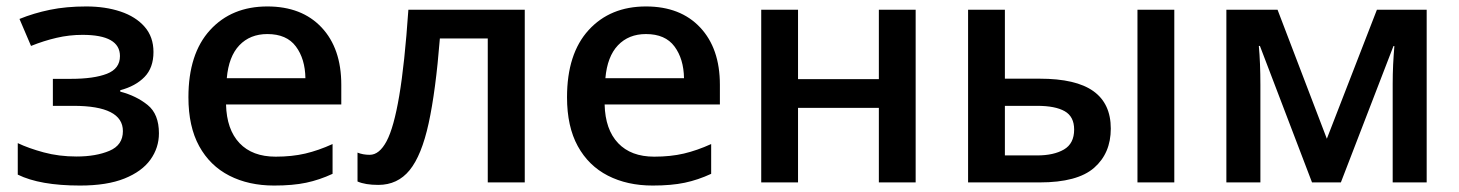

<svg xmlns="http://www.w3.org/2000/svg" viewBox="-20 -571 4566 601"><path d="M250 -550.8Q309.6 -550.8 357.2 -534.9Q404.8 -519 432.6 -487.3Q460.4 -455.6 460.4 -408.2Q460.4 -358.9 432.4 -330.1Q404.3 -301.3 356.4 -288.6V-284.2Q406.7 -271 442.1 -242.4Q477.5 -213.9 477.5 -153.8Q477.5 -108.4 450.9 -71.3Q424.3 -34.2 369.6 -12.2Q314.9 9.8 230.5 9.8Q105 9.8 35.6 -24.4V-123Q69.3 -106.9 116.9 -94Q164.6 -81.1 219.7 -81.1Q280.3 -81.1 322.5 -98.9Q364.7 -116.7 364.7 -160.6Q364.7 -239.7 210 -239.7H145.5V-324.2H202.1Q273.9 -324.2 314.7 -340.1Q355.5 -356 355.5 -395.5Q355.5 -461.9 238.3 -461.9Q196.8 -461.9 157 -452.6Q117.2 -443.4 77.1 -427.2L41 -511.7Q85.4 -529.8 136.2 -540.3Q187 -550.8 250 -550.8Z M816.9 -550.8Q924.8 -550.8 986.6 -485.1Q1048.3 -419.4 1048.3 -305.7V-244.1H687.5Q689.5 -165.5 729.7 -123Q770 -80.6 842.8 -80.6Q894 -80.6 935.5 -90.3Q977.1 -100.1 1021 -120.1V-26.9Q980 -7.8 938.2 1Q896.5 9.8 837.9 9.8Q758.3 9.8 697.8 -21.2Q637.2 -52.2 603.5 -113.5Q569.8 -174.8 569.8 -266.6Q569.8 -402.8 637.5 -476.8Q705.1 -550.8 816.9 -550.8ZM816.9 -464.4Q762.7 -464.4 729.2 -429.2Q695.8 -394 689.9 -326.2H936Q935.1 -386.7 906.2 -425.5Q877.4 -464.4 816.9 -464.4Z M1622.6 0H1506.8V-450.7H1356.9Q1343.8 -286.1 1321.8 -185.3Q1299.8 -84.5 1262.2 -38.3Q1224.6 7.8 1164.1 7.8Q1123.5 7.8 1099.1 -2.9V-93.3Q1116.2 -86.4 1137.2 -86.4Q1167.5 -86.4 1190.2 -129.2Q1212.9 -171.9 1229.7 -271.2Q1246.6 -370.6 1258.3 -540.5H1622.6Z M2002 -550.8Q2109.9 -550.8 2171.6 -485.1Q2233.4 -419.4 2233.4 -305.7V-244.1H1872.6Q1874.5 -165.5 1914.8 -123Q1955.1 -80.6 2027.8 -80.6Q2079.1 -80.6 2120.6 -90.3Q2162.1 -100.1 2206.1 -120.1V-26.9Q2165 -7.8 2123.3 1Q2081.5 9.8 2022.9 9.8Q1943.4 9.8 1882.8 -21.2Q1822.3 -52.2 1788.6 -113.5Q1754.9 -174.8 1754.9 -266.6Q1754.9 -402.8 1822.5 -476.8Q1890.1 -550.8 2002 -550.8ZM2002 -464.4Q1947.8 -464.4 1914.3 -429.2Q1880.9 -394 1875 -326.2H2121.1Q2120.1 -386.7 2091.3 -425.5Q2062.5 -464.4 2002 -464.4Z M2478 -540.5V-323.2H2731V-540.5H2846.2V0H2731V-233.4H2478V0H2362.8V-540.5Z M3010.3 0V-540.5H3125.5V-324.7H3234.4Q3348.1 -324.7 3402.6 -285.6Q3457 -246.6 3457 -168.5Q3457 -91.3 3404.8 -45.7Q3352.5 0 3234.4 0ZM3540.5 0V-540.5H3655.8V0ZM3125.5 -84.5H3226.6Q3278.3 -84.5 3310.3 -103Q3342.3 -121.6 3342.3 -165.5Q3342.3 -206.1 3312.7 -222.9Q3283.2 -239.7 3226.6 -239.7H3125.5Z M4445.8 -540.5V0H4339.4V-308.6Q4339.4 -338.9 4340.8 -368.9Q4342.3 -398.9 4344.7 -426.8H4341.8L4177.2 0H4086.9L3923.8 -427.2H3920.4Q3925.3 -374 3925.3 -305.2V0H3818.8V-540.5H3979L4133.3 -136.7L4290 -540.5Z"/></svg>

Font: Open Sans SemiBold
Style: Regular
Weight: 600
Designer: Monotype Design Team
Foundry: Monotype Imaging Inc.
Version: Version 3.003; ttfautohint (v1.8.4)